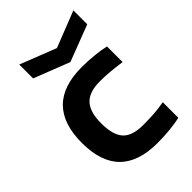

<svg xmlns="http://www.w3.org/2000/svg" viewBox="-232 -889 998 998"><g transform="rotate(-45 267.5 -389.5)"><path d="M101 -788 300 -710 499 -788V-686L298 -609L101 -686ZM321 9Q43 9 43 -269Q43 -549 321 -549Q365 -549 410.5 -544.5Q456 -540 490 -532V-417Q450 -423 411 -426.5Q372 -430 335 -430Q257 -430 221.5 -392Q186 -354 186 -271Q186 -185 220 -147.5Q254 -110 333 -110Q381 -110 416.5 -112.5Q452 -115 490 -122V-8Q459 0 413.5 4.5Q368 9 321 9Z"/></g></svg>

Font: Encode Sans Wide
Style: SemiBold
Weight: 600
Designer: Pablo Impallari, Andres Torresi
Foundry: Pablo Impallari, Andres Torresi
Version: Version 1.000; ttfautohint (v1.00) -l 8 -r 50 -G 200 -x 14 -